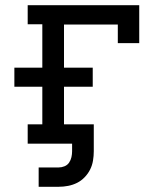

<svg xmlns="http://www.w3.org/2000/svg" viewBox="-20 -550 640 735"><path d="M128 165V91H205Q216 91 227 86.5Q238 82 244.5 72.5Q251 63 253.5 51.5Q256 40 256 29V0H86V-74H142V-218H35V-291H142V-457H86V-530H513V-385H431V-456H225V-291H335V-218H225V-74H339V29Q339 47 336 65Q333 83 325 99Q317 115 304 128.5Q291 142 275 150Q259 158 241 161.5Q223 165 205 165Z"/></svg>

Font: Iosevka Slab Extended
Style: Regular
Weight: 400
Width: 7
Monospace: yes
Designer: Belleve Invis
Foundry: Belleve Invis
Version: Version 11.1.1; ttfautohint (v1.8.3)